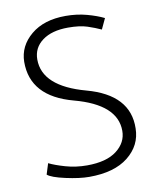

<svg xmlns="http://www.w3.org/2000/svg" viewBox="-81 -760 694 837"><g transform="rotate(-10 266.5 -341.5)"><path d="M80 -77Q106 -64 151 -51Q196 -38 246 -38Q332 -38 377.5 -73Q423 -108 423 -160Q423 -277 238 -326.5Q53 -376 54 -530Q55 -600 112.5 -648Q170 -696 266 -696Q316 -696 360 -684Q404 -672 434 -657L412 -610Q386 -622 353 -633Q320 -644 268 -644Q196 -644 154 -613Q112 -582 112 -530Q112 -411 299 -360Q486 -309 482 -160Q481 -85 419.5 -36Q358 13 247 13Q204 13 143 -0.5Q82 -14 65 -29Z"/></g></svg>

Font: Palanquin Light
Style: Regular
Weight: 300
Designer: Pria Ravichandran
Version: Version 1.0.4